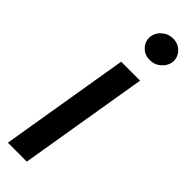

<svg xmlns="http://www.w3.org/2000/svg" viewBox="-260 -760 763 763"><g transform="rotate(45 121.0 -378.5)"><path d="M4.9 0 95.7 -545.9H202.1L111.3 0ZM170.9 -630.9Q143.6 -630.4 124.8 -649.2Q106 -668 106.9 -693.8Q108.4 -720.2 128.9 -738.8Q149.4 -757.3 176.8 -757.3Q204.6 -757.3 223.4 -738.8Q242.2 -720.2 241.7 -693.8Q239.7 -668 219.2 -649.2Q198.7 -630.4 170.9 -630.9Z"/></g></svg>

Font: Inter Tight Medium
Style: Italic
Weight: 500
Italic angle: -9.39999°
Designer: Rasmus Andersson
Foundry: rsms
Version: Version 3.004